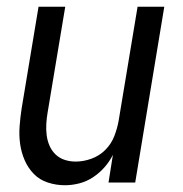

<svg xmlns="http://www.w3.org/2000/svg" viewBox="-20 -540 540 568"><path d="M172 8Q146 8 121.5 0Q97 -8 80 -25.5Q63 -43 53 -66Q43 -89 39.5 -114.5Q36 -140 38 -166.5Q40 -193 44 -219L94 -520H173L121 -208Q118 -191 117 -174Q116 -157 118 -140.5Q120 -124 126.5 -109Q133 -94 144.5 -83Q156 -72 171.5 -67Q187 -62 204 -62Q227 -62 250.5 -70.5Q274 -79 291.5 -96.5Q309 -114 318 -137Q327 -160 331 -183L387 -520H466L380 0H301L314 -82Q304 -62 289 -45Q274 -28 255 -15.5Q236 -3 214.5 2.5Q193 8 172 8Z"/></svg>

Font: Iosevka Fixed
Style: Italic
Weight: 400
Italic angle: -9°
Monospace: yes
Designer: Belleve Invis
Foundry: Belleve Invis
Version: Version 33.2.4